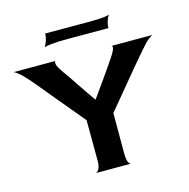

<svg xmlns="http://www.w3.org/2000/svg" viewBox="-110 -863 953 970"><g transform="rotate(-15 366.5 -378.5)"><path d="M272 0Q280 0 289 -13.5Q298 -27 298 -60L297 -270Q269 -304 236 -343.5Q203 -383 171 -421.5Q139 -460 113.5 -491Q88 -522 74 -538Q45 -571 26.5 -585.5Q8 -600 2 -600H224Q217 -599 219 -585Q221 -571 244 -538Q255 -523 270 -501Q285 -479 302 -453.5Q319 -428 336 -403.5Q353 -379 367 -359H368Q383 -380 399.5 -403Q416 -426 432.5 -449.5Q449 -473 465 -496Q481 -519 495 -540Q518 -574 520 -587Q522 -600 515 -600H731Q725 -599 708 -586Q691 -573 664 -541Q645 -519 617.5 -487Q590 -455 559.5 -417.5Q529 -380 497 -342Q465 -304 437 -270V-60Q437 -27 443.5 -13.5Q450 0 457 0ZM188 -681Q195 -691 201.5 -709.5Q208 -728 208 -747H444Q495 -747 518.5 -750.5Q542 -754 544 -757Q537 -747 530.5 -728.5Q524 -710 524 -691H308Q253 -691 224 -687.5Q195 -684 188 -681Z"/></g></svg>

Font: Red Rose SemiBold
Style: Regular
Weight: 600
Designer: Jaikishan Patel
Version: Version 2.000